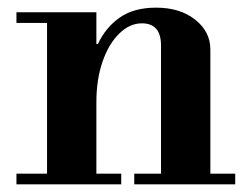

<svg xmlns="http://www.w3.org/2000/svg" viewBox="-20 -482 648 502"><path d="M401 -15V-363Q401 -421 351 -421Q319 -421 291.5 -394Q264 -367 248 -320.5Q232 -274 232 -215L212 -367H236Q256 -410 293 -436Q330 -462 388 -462Q451 -462 490.5 -430.5Q530 -399 530 -353V-15ZM23 0V-28H297V0ZM103 -15V-434H232V-15ZM331 0V-28H595V0ZM23 -422V-450H232V-422Z"/></svg>

Font: Libre Bodoni SemiBold
Style: Regular
Weight: 600
Designer: Pablo Impallari, Rodrigo Fuenzalida
Foundry: Impallari Type
Version: Version 2.005;gftools[0.9.23]